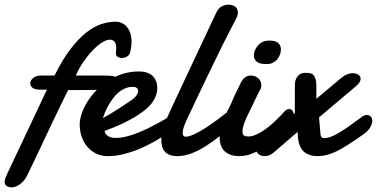

<svg xmlns="http://www.w3.org/2000/svg" viewBox="-85 -666 1637 834"><path d="M388.2 -277.3Q362.8 -276.4 340.1 -275.9Q317.4 -275.4 295.9 -275.1Q274.4 -274.9 253.4 -274.9Q232.4 -274.9 210.9 -274.9Q198.2 -250 182.4 -217Q166.5 -184.1 149.2 -147.9Q131.8 -111.8 114.5 -75Q97.2 -38.1 81.5 -5.1Q65.9 27.8 53.2 54.4Q40.5 81.1 32.7 96.7Q27.3 107.9 19.5 117.4Q11.7 127 2.4 133.8Q-6.8 140.6 -16.6 144.3Q-26.4 147.9 -34.7 147.9Q-46.4 147.9 -55.7 142.1Q-64.9 136.2 -64.9 123.5Q-64.9 117.2 -62 108.6Q-59.1 100.1 -53.7 88.9L118.7 -276.4H92.8Q65.9 -276.4 56.2 -284.7Q46.4 -293 46.4 -304.2Q46.4 -315.9 58.6 -326.9Q70.8 -337.9 94.2 -337.9H151.9Q186.5 -407.7 221.4 -453.1Q256.3 -498.5 290 -524.9Q323.7 -551.3 355.7 -561.5Q387.7 -571.8 417 -571.8Q430.7 -571.8 443.1 -566.4Q455.6 -561 465.1 -550.3Q474.6 -539.6 480.5 -523.2Q486.3 -506.8 486.3 -484.9Q486.3 -463.9 480.5 -438.5Q479 -431.6 474.6 -427Q470.2 -422.4 464.8 -419.4Q459.5 -416.5 454.1 -415.3Q448.7 -414.1 444.8 -414.1Q435.1 -414.1 426.8 -418.7Q418.5 -423.3 418.5 -433.1Q418.5 -439.5 419.2 -444.8Q419.9 -450.2 419.9 -455.6Q419.9 -476.1 412.4 -484.9Q404.8 -493.7 392.1 -493.7Q377 -493.7 356.7 -480.5Q336.4 -467.3 315.7 -445.3Q294.9 -423.3 275.9 -395.3Q256.8 -367.2 244.6 -337.9H358.4Q373.5 -337.9 386.7 -337.4Q399.9 -336.9 409.9 -334.5Q419.9 -332 425.5 -326.4Q431.2 -320.8 431.2 -310.1Q431.2 -304.7 429.2 -299.3Q427.2 -293.9 422.6 -289.3Q418 -284.7 409.7 -281.5Q401.4 -278.3 388.2 -277.3Z M500 -288.1Q497.6 -288.6 495.6 -288.6Q493.7 -288.6 491.2 -288.6Q472.7 -288.6 456.5 -281.2Q440.4 -273.9 427 -262Q413.6 -250 403.1 -234.9Q392.6 -219.7 384.3 -204.8Q376 -189.9 370.4 -176.3Q364.7 -162.6 361.8 -153.3Q378.9 -162.1 397.2 -173.3Q415.5 -184.6 431.6 -194.8Q447.8 -205.1 459.7 -213.4Q471.7 -221.7 476.6 -224.6Q498.5 -238.3 506.8 -250.2Q515.1 -262.2 515.1 -271Q515.1 -278.3 510.5 -282.7Q505.9 -287.1 500 -288.1ZM517.6 -355.5Q558.1 -355.5 578.1 -335.9Q598.1 -316.4 598.1 -281.7Q598.1 -261.2 587.4 -238.8Q576.7 -216.3 550.3 -193.1Q523.9 -169.9 479.7 -145.8Q435.5 -121.6 369.1 -97.2Q371.6 -83 384.3 -75Q397 -66.9 418 -66.9Q440.4 -66.9 466.1 -73.5Q491.7 -80.1 516.8 -90.3Q542 -100.6 565.9 -112.5Q589.8 -124.5 609.1 -135.3Q628.4 -146 641.4 -153.8Q654.3 -161.6 658.7 -163.6Q663.1 -166.5 666.7 -167Q670.4 -167.5 673.3 -167.5Q679.2 -167.5 683.1 -164.8Q687 -162.1 689.7 -158.4Q692.4 -154.8 693.4 -150.6Q694.3 -146.5 694.3 -143.6Q694.3 -139.2 693.4 -133.1Q692.4 -127 686 -119.1Q683.6 -116.7 669.7 -106Q655.8 -95.2 633.8 -80.6Q611.8 -65.9 582.8 -49.6Q553.7 -33.2 521.2 -19.5Q488.8 -5.9 453.6 3.2Q418.5 12.2 384.3 12.2Q355 12.2 332.3 1Q309.6 -10.3 293.7 -29.3Q277.8 -48.3 269.5 -73.2Q261.2 -98.1 261.2 -125.5Q261.2 -146.5 269.5 -171.6Q277.8 -196.8 293.5 -222.2Q309.1 -247.6 331.8 -271.7Q354.5 -295.9 382.8 -314.5Q411.1 -333 445.1 -344.2Q479 -355.5 517.6 -355.5Z M724.1 -141.1Q718.8 -129.9 713.6 -115Q708.5 -100.1 708.5 -88.4Q708.5 -81.1 711.4 -76.7Q714.4 -72.3 722.7 -72.3Q732.9 -72.3 748.3 -78.4Q763.7 -84.5 781.5 -94.5Q799.3 -104.5 818.6 -117.4Q837.9 -130.4 856.9 -144.3Q876 -158.2 893.3 -172.1Q910.6 -186 924.3 -197.8Q928.2 -201.2 933.6 -202.6Q939 -204.1 942.9 -204.1Q952.6 -204.1 959 -197.3Q965.3 -190.4 965.3 -179.2Q965.3 -168.9 958.5 -156.2Q951.7 -143.6 934.6 -131.3Q903.3 -102.5 871.6 -76.7Q839.8 -50.8 808.3 -31Q776.9 -11.2 745.8 0.5Q714.8 12.2 685.5 12.2Q665.5 12.2 652.1 6.8Q638.7 1.5 630.6 -7.8Q622.6 -17.1 619.1 -29.8Q615.7 -42.5 615.7 -56.6Q615.7 -80.6 622.8 -105.7Q629.9 -130.9 639.6 -151.9Q656.7 -189.9 674.3 -227.5Q691.9 -265.1 706.5 -296.4L854.5 -611.3Q863.3 -630.4 878.2 -638.2Q893.1 -646 908.2 -646Q923.3 -646 935.8 -637.7Q948.2 -629.4 948.2 -610.8Q948.2 -602.1 944.1 -592.3Q939.9 -582.5 933.6 -571.3Q921.4 -548.3 904.5 -515.1Q887.7 -481.9 868.4 -442.9Q849.1 -403.8 828.9 -361.6Q808.6 -319.3 789.3 -279.3Q770 -239.3 753.2 -203.4Q736.3 -167.5 724.1 -141.1Z M1017.6 -422.4Q1017.6 -433.6 1021.7 -445.6Q1025.9 -457.5 1034.2 -467.3Q1042.5 -477.1 1054.9 -483.4Q1067.4 -489.7 1084.5 -489.7Q1112.8 -489.7 1124 -478.8Q1135.3 -467.8 1135.3 -451.2Q1135.3 -441.9 1131.6 -430.7Q1127.9 -419.4 1120.6 -409.9Q1113.3 -400.4 1101.6 -394Q1089.8 -387.7 1073.7 -387.7Q1043.5 -387.7 1031.2 -397.2Q1019 -406.7 1017.6 -422.4ZM963.9 -312.5Q972.2 -326.2 982.9 -332Q993.7 -337.9 1004.9 -337.9Q1023.4 -337.9 1036.9 -325.9Q1050.3 -314 1050.3 -295.4Q1049.8 -291 1049.1 -286.6Q1048.3 -282.2 1045.9 -277.8Q1039.1 -265.1 1034.7 -256.3Q1030.3 -247.6 1026.6 -240Q1022.9 -232.4 1019.5 -225.1Q1016.1 -217.8 1011.2 -207.5Q1005.4 -195.3 998 -180.9Q990.7 -166.5 984.1 -151.4Q977.5 -136.2 972.9 -121.6Q968.3 -106.9 968.3 -94.7Q968.3 -81.5 974.9 -77.4Q981.4 -73.2 993.7 -73.2Q1007.3 -73.2 1022.2 -79.1Q1037.1 -85 1052.2 -94.2Q1067.4 -103.5 1082 -115.5Q1096.7 -127.4 1109.6 -139.6Q1122.6 -151.9 1133.5 -163.1Q1144.5 -174.3 1151.9 -183.1Q1161.6 -192.4 1171.4 -192.4Q1180.2 -192.4 1185.8 -184.6Q1191.4 -176.8 1191.4 -164.6Q1191.4 -153.3 1185.8 -140.6Q1180.2 -127.9 1167.5 -116.7Q1142.6 -91.3 1116.7 -68.1Q1090.8 -44.9 1063.7 -27.1Q1036.6 -9.3 1009.3 1.5Q981.9 12.2 954.1 12.2Q914.6 12.2 891.8 -8.1Q869.1 -28.3 869.1 -71.3Q869.1 -93.8 875.5 -115.2Q881.8 -136.7 890.6 -157Q899.4 -177.2 909.2 -196Q918.9 -214.8 925.8 -231.9Q928.2 -238.3 934.3 -251.5Q940.4 -264.6 947.3 -278.3Q955.1 -294.4 963.9 -312.5Z M1241.7 -349.6Q1253.9 -349.6 1262.7 -347.7Q1271.5 -345.7 1277.3 -339.1Q1283.2 -332.5 1286.1 -321.5Q1289.1 -310.5 1289.1 -293V-236.8L1397.5 -327.6Q1422.4 -348.1 1447.3 -348.1Q1461.9 -348.1 1471.7 -341.3Q1481.4 -334.5 1481.4 -323.2Q1481.4 -316.4 1476.8 -308.6Q1472.2 -300.8 1462.9 -293L1300.8 -156.2L1306.6 -89.8Q1306.6 -65.9 1323.7 -65.9Q1342.3 -65.9 1370.1 -79.8Q1397.9 -93.8 1434.6 -120.1L1490.7 -161.1Q1499.5 -166.5 1508.8 -166.5Q1519 -166.5 1525.6 -159.4Q1532.2 -152.3 1532.2 -141.1Q1532.2 -128.9 1523.2 -112.8Q1514.2 -96.7 1490.7 -80.6Q1454.1 -54.7 1426.5 -37.1Q1398.9 -19.5 1376.2 -8.5Q1353.5 2.4 1334.2 7.3Q1314.9 12.2 1295.4 12.2Q1251.5 12.2 1229.7 -12.7Q1208 -37.6 1208 -93.3L1101.6 -1.5Q1092.3 5.9 1082.8 9Q1073.2 12.2 1064.9 12.2Q1049.3 12.2 1038.6 3.9Q1027.8 -4.4 1027.8 -16.6Q1027.8 -30.3 1045.4 -43.5L1195.8 -174.3V-293Q1195.8 -314.9 1202.6 -326.7Q1209.5 -338.4 1217.8 -343.5Q1226.1 -348.6 1233.4 -349.1Q1240.7 -349.6 1241.7 -349.6Z"/></svg>

Font: Damion
Style: Regular
Weight: 400
Foundry: vernon adams
Version: Version 1.000